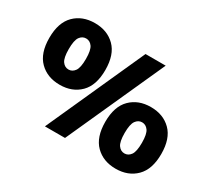

<svg xmlns="http://www.w3.org/2000/svg" viewBox="-144 -999 1380 1258"><g transform="rotate(30 546.0 -370.5)"><path d="M250 -284Q155.5 -284 96.8 -342.5Q38 -401 38 -517Q38 -633 96.8 -691.5Q155.5 -750 250 -750Q344 -750 402.8 -691.5Q461.5 -633 461.5 -517Q461.5 -401 402.8 -342.5Q344 -284 250 -284ZM303 0 637 -740H789.5L455 0ZM250 -399.5Q278 -399.5 296.5 -424.8Q315 -450 315 -516.5Q315 -583.5 296.5 -608.8Q278 -634 250 -634Q221.5 -634 203.2 -608.8Q185 -583.5 185 -517Q185 -450.5 203.2 -425Q221.5 -399.5 250 -399.5ZM842 9Q748 9 689.2 -49.5Q630.5 -108 630.5 -224Q630.5 -340 689.2 -398.5Q748 -457 842 -457Q936.5 -457 995.2 -398.5Q1054 -340 1054 -224Q1054 -108 995.2 -49.5Q936.5 9 842 9ZM842 -106.5Q870.5 -106.5 889 -132Q907.5 -157.5 907.5 -224Q907.5 -290.5 889 -316Q870.5 -341.5 842 -341.5Q814 -341.5 795.5 -316Q777 -290.5 777 -224Q777 -157.5 795.5 -132Q814 -106.5 842 -106.5Z"/></g></svg>

Font: Encode Sans XBd
Style: Regular
Weight: 800
Designer: Multiple Designers
Foundry: Impallari Type
Version: Version 3.002; ttfautohint (v1.8.3) -l 8 -r 50 -G 200 -x 14 